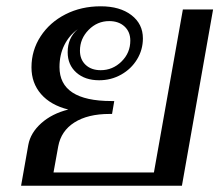

<svg xmlns="http://www.w3.org/2000/svg" viewBox="-20 -590 713 610"><path d="M657 -560 558 0H47L70 -130Q77 -168 111 -198.5Q145 -229 197 -242Q141 -256 110.5 -291Q80 -326 80 -376Q80 -430 109 -474.5Q138 -519 188 -544.5Q238 -570 300 -570Q361 -570 397.5 -542Q434 -514 434 -468Q434 -432 415.5 -401.5Q397 -371 365 -353Q333 -335 295 -335Q250 -335 222.5 -359.5Q195 -384 195 -424Q195 -470 227 -497Q200 -478 184.5 -447Q169 -416 169 -377Q169 -269 334 -269H343L336 -228H328Q259 -228 216.5 -201Q174 -174 165 -125L150 -42H469L561 -560ZM234 -429Q234 -401 252 -384Q270 -367 300 -367Q338 -367 366 -394.5Q394 -422 394 -461Q394 -489 375.5 -506Q357 -523 327 -523Q289 -523 261.5 -495Q234 -467 234 -429Z"/></svg>

Font: Fahkwang
Style: Italic
Weight: 400
Italic angle: -10°
Version: Version 1.000; ttfautohint (v1.6)